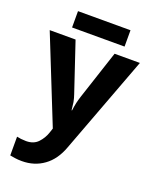

<svg xmlns="http://www.w3.org/2000/svg" viewBox="-171 -803 911 1138"><g transform="rotate(20 284.5 -234.5)"><path d="M0 -545.9H163.1L266.1 -238.8Q273.4 -218.3 278.3 -193.4Q281.7 -170.4 284.2 -144H287.1Q290 -168 295.4 -193.4Q300.3 -214.8 308.1 -238.8L409.2 -545.9H568.8L337.9 69.8Q307.1 154.8 247.6 197.3Q188.5 240.2 109.9 240.2Q85 240.2 66.4 237.3Q50.8 235.4 34.2 231.9V113.8Q37.6 114.3 46.4 115.7Q55.2 117.2 60.5 118.2Q82 120.1 92.8 120.1Q139.6 120.1 167 91.8Q195.3 62 208 22.9L216.8 -3.9ZM450.2 -709V-606H119.1V-709Z"/></g></svg>

Font: Droid Sans Thai
Style: Bold
Weight: 700
Designer: Steve Matteson
Foundry: Ascender Corporation
Version: Version 1.00